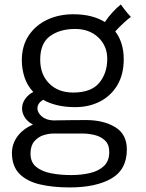

<svg xmlns="http://www.w3.org/2000/svg" viewBox="-20 -592 656 862"><path d="M318 -111Q272.5 -111 236.5 -119.8Q200.5 -128.5 173.5 -144Q148 -128.5 148 -105.5Q148 -86.5 167 -69.8Q186 -53 218 -51.5Q221 -51.5 224 -51.5Q255.5 -52 293 -52.5Q330.5 -53 365.5 -53Q445 -53 497.2 -21.2Q549.5 10.5 549.5 79Q549.5 169.5 480 209.5Q410.5 249.5 292 249.5Q218 249.5 159.8 236Q101.5 222.5 67.8 188.8Q34 155 33.5 95.5Q33.5 54.5 58.2 20.5Q83 -13.5 128 -32.5Q103 -46 91 -65.5Q79 -85 79 -105Q79 -128.5 93.5 -148.5Q108 -168.5 129.5 -179Q102 -208 90 -245.2Q78 -282.5 78 -321Q78 -386.5 109 -432.8Q140 -479 192.2 -503.5Q244.5 -528 309 -528Q394.5 -528 451 -493Q466 -516 486 -537.8Q506 -559.5 522.5 -572Q526.5 -566 535 -554.8Q543.5 -543.5 552.8 -532.5Q562 -521.5 567.5 -516Q557 -509 535.8 -489.5Q514.5 -470 497.5 -451Q535.5 -401 535.5 -326Q535.5 -258 507 -210Q478.5 -162 429.2 -136.5Q380 -111 318 -111ZM308 -176.5Q389.5 -176.5 425.5 -220Q461.5 -263.5 461.5 -328Q461.5 -385.5 421.5 -423.8Q381.5 -462 317 -462Q249 -462 204.8 -430Q160.5 -398 160.5 -324Q160.5 -257.5 201 -217Q241.5 -176.5 308 -176.5ZM299.5 194Q345.5 194 384.5 184.8Q423.5 175.5 447 153Q470.5 130.5 470.5 90.5Q470.5 56.5 451.2 38.5Q432 20.5 404.2 14Q376.5 7.5 350.5 7.5H220.5Q198.5 7.5 174.5 15.2Q150.5 23 133.8 42.8Q117 62.5 117 98Q117 136.5 142.5 157.2Q168 178 209.5 186Q251 194 299.5 194Z"/></svg>

Font: Grandstander Light
Style: Regular
Weight: 300
Designer: Tyler Finck
Foundry: Etcetera Type Co
Version: Version 1.200; ttfautohint (v1.8.3)